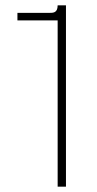

<svg xmlns="http://www.w3.org/2000/svg" viewBox="-20 -696 361 716"><path d="M195 0H226V-676H195C195 -647 177 -648 163 -648H45V-620H195Z"/></svg>

Font: MV Cash Thin
Style: Regular
Weight: 100
Designer: Rodrigo Fuenzalida
Foundry: fragTYPE
Version: Version 1.100;Glyphs 3.1.2 (3151)